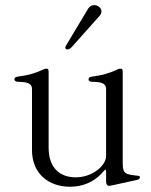

<svg xmlns="http://www.w3.org/2000/svg" viewBox="-20 -705 580 738"><path d="M249.3 12.8C296.2 12.8 339.1 -4.6 370 -37.6L380.3 -49C386 -55 387.4 -54.3 387.8 -46.2V-32.7V-6.4C387.8 1.4 390.6 9.2 399.9 9.2C404.1 9.2 410.5 7.8 506.4 -13.5C513.5 -14.9 517.8 -18.5 517.8 -23.4C517.8 -29.8 511.4 -29.1 506.4 -29.8C462.4 -34.8 451.7 -36.9 451.7 -77.4V-423.3C451.7 -437.5 451.3 -441.1 442.5 -441.1C438.6 -441.1 434.3 -439.3 430.4 -437.5C397 -422.6 375.7 -416.2 333.8 -410.5C325.6 -409.8 320.3 -406.2 320.3 -400.6C320.3 -393.5 326 -391 333.8 -390.6C367.5 -389.9 387.8 -386 387.8 -362.9V-105.8C387.8 -68.9 336.6 -23.4 270.6 -23.4C216.6 -23.4 166.9 -53.3 166.9 -137.8V-423.3C166.9 -437.5 166.5 -441.1 157.7 -441.1C153.8 -441.1 149.5 -439.3 145.6 -437.5C112.2 -422.6 90.9 -416.2 49 -410.5C40.8 -409.8 35.5 -406.2 35.5 -400.6C35.5 -393.5 41.2 -391 49 -390.6C82.7 -389.9 103 -386 103 -362.9V-127.8C103 -37.6 166.9 12.8 249.3 12.8ZM230.8 -522C230.8 -517.8 234.4 -514.9 238.6 -514.9C243.6 -514.9 250 -517.8 255.7 -524.1L362.9 -644.2C367.9 -649.9 370 -656.2 370 -661.2C370 -674.7 355.8 -685.4 341.6 -685.4C333.1 -685.4 324.6 -681.1 318.9 -671.9L233.7 -529.8C231.9 -526.6 231.2 -524.1 230.8 -522Z"/></svg>

Font: Margiela Serif Light
Style: Regular
Weight: 300
Designer: Andreas Faust, Stefan Endress
Version: Version 1.002;FEAKit 1.0